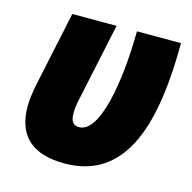

<svg xmlns="http://www.w3.org/2000/svg" viewBox="-88 -641 736 737"><g transform="rotate(15 280.5 -272.0)"><path d="M230 9C485 9 542 -253 543 -553H368C366 -349 330 -140 248 -140C227 -140 214 -152 214 -186C214 -200 216 -219 220 -238L287 -553H111L48 -256C42 -225 37 -194 37 -167C37 -58 93 9 230 9Z"/></g></svg>

Font: Noto Sans UI SemiCondensed Black
Style: Italic
Weight: 900
Width: 4
Italic angle: -372°
Designer: Monotype Design Team
Foundry: Monotype Imaging Inc.
Version: Version 1.901